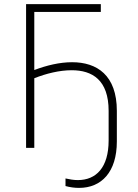

<svg xmlns="http://www.w3.org/2000/svg" viewBox="-20 -720 672 935"><path d="M299 149V186C321 192 343 195 365 195C474 195 549 118 549 -31V-180C549 -354 452 -417 331 -417C271 -417 208 -402 147 -379V-662H471V-700H107V0H147V-339C205 -362 270 -378 329 -378C429 -378 509 -331 509 -180V-36C509 96 448 157 359 157C337 157 318 153 299 149Z"/></svg>

Font: Fixel Display ExtraLight
Style: Regular
Weight: 200
Designer: AlfaBravo + MacPaw
Foundry: Kyrylo Tkachov, Marchela Mozhyna, Serhii Makarenko, Maria Weinstein, Zakhar Kryvoshyya
Version: Version 1.211